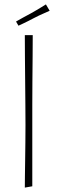

<svg xmlns="http://www.w3.org/2000/svg" viewBox="-20 -854 260 874"><path d="M93 0Q93 -23 93.5 -55Q94 -87 94.5 -125.5Q95 -164 95.5 -204.5Q96 -245 96 -285Q96 -325 95.5 -377.5Q95 -430 94.5 -487Q94 -544 93.5 -598Q93 -652 93 -694H129Q129 -651 128.5 -597Q128 -543 127.5 -485.5Q127 -428 127 -375.5Q127 -323 127 -284Q127 -232 127 -179Q127 -126 127 -80.5Q127 -35 127 -6ZM64 -737 53 -756Q67 -764 85 -774Q103 -784 122 -794Q134 -801 145.5 -807.5Q157 -814 168 -821Q179 -828 189 -834L206 -805Q195 -800 182.5 -794.5Q170 -789 158 -783.5Q146 -778 133 -771Q122 -765 110 -759Q98 -753 86.5 -747.5Q75 -742 64 -737Z"/></svg>

Font: Truculenta Thin
Style: Regular
Weight: 250
Version: Version 1.002